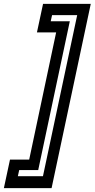

<svg xmlns="http://www.w3.org/2000/svg" viewBox="-87 -770 488 990"><path d="M179 200H-67L-35.5 53H63.5L202.5 -603H103.5L135 -750H381ZM134.5 138.5 311 -692H181.5L174.5 -660.5H273L110 107H12L5 138.5Z"/></svg>

Font: Tourney SemiBold
Style: Italic
Weight: 600
Italic angle: -12°
Version: Version 1.015